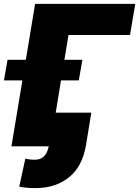

<svg xmlns="http://www.w3.org/2000/svg" viewBox="-57 -747 710 980"><path d="M-36.9 -336.6 -18.5 -441.8H74.9L122.2 -727.3H633.5L606.5 -568.2H292.6L271.7 -441.8H363.6L345.2 -336.6H254.3L227.3 -171.9H409.1L382.1 -7.1Q364 103 295.1 158Q226.2 213.1 125 213.1Q102.6 213.1 83.6 211.6Q64.6 210.2 41.2 206L72.4 62.5Q79.5 64.3 85.4 65.3Q91.3 66.4 96.9 67.1Q102.6 67.8 108.7 68Q114.7 68.2 122.2 68.2Q177.6 68.2 191.8 0H1.4L57.2 -336.6Z"/></svg>

Font: Inter P Black
Style: Italic
Weight: 900
Italic angle: -9.40001°
Designer: Rasmus Andersson
Foundry: rsms
Version: Version 3.018;git-588b23468